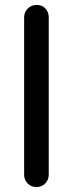

<svg xmlns="http://www.w3.org/2000/svg" viewBox="-20 -760 297 780"><path d="M178 -51Q178 -29 163.5 -14.5Q149 0 128 0Q107 0 92.5 -14.5Q78 -29 78 -51V-689Q78 -711 93 -725.5Q108 -740 129 -740Q151 -740 164.5 -725.5Q178 -711 178 -689Z"/></svg>

Font: Quicksand SemiBold
Style: Regular
Weight: 600
Designer: Andrew Paglinawan
Foundry: Andrew Paglinawan
Version: Version 3.006